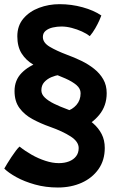

<svg xmlns="http://www.w3.org/2000/svg" viewBox="-21 -700 541 898"><path d="M256 -349Q239 -347.5 219.5 -339.2Q200 -331 186.2 -316Q172.5 -301 172.5 -277.5Q172.5 -259 188.8 -243.5Q205 -228 232 -214.8Q259 -201.5 292 -189.5Q326.5 -177 358.2 -160.8Q390 -144.5 415 -122.8Q440 -101 454.5 -72.8Q469 -44.5 469 -8Q469 49.5 439.8 91Q410.5 132.5 361 154.8Q311.5 177 249.5 177Q192.5 177 142.5 163Q92.5 149 55.5 128.5Q18.5 108 -1 88.5Q4 79.5 12.8 65.2Q21.5 51 32 35Q42.5 19 52.8 5.5Q63 -8 70.5 -14.5Q96 6 127.2 23.8Q158.5 41.5 191.5 52.2Q224.5 63 254 63Q281 63 302 54.8Q323 46.5 335 30.8Q347 15 347 -7.5Q347 -37.5 309.5 -61.8Q272 -86 212.5 -107Q168.5 -122.5 130.8 -143Q93 -163.5 70 -194.8Q47 -226 47 -274Q47 -325 80.2 -358.8Q113.5 -392.5 162 -408ZM289 -180Q317 -187 336.5 -209.2Q356 -231.5 356 -264Q356 -285.5 336.8 -302Q317.5 -318.5 284.8 -333Q252 -347.5 212.5 -361.5Q168.5 -377.5 134.2 -398Q100 -418.5 80 -450.2Q60 -482 60 -530.5Q60 -579.5 88.2 -613Q116.5 -646.5 161.8 -663.5Q207 -680.5 257.5 -680.5Q313 -680.5 365.5 -666Q418 -651.5 453 -627.5Q451.5 -622.5 444 -605.5Q436.5 -588.5 424.8 -568Q413 -547.5 399 -531Q384.5 -542.5 362 -552.8Q339.5 -563 314.5 -569.5Q289.5 -576 266.5 -576Q246 -576 226 -571.5Q206 -567 192.8 -556.2Q179.5 -545.5 179.5 -527Q179.5 -500.5 211.2 -481.5Q243 -462.5 292 -444Q326.5 -431.5 359.5 -415.5Q392.5 -399.5 419.2 -378.2Q446 -357 462 -329Q478 -301 478 -264.5Q478 -205 443 -162.5Q408 -120 355 -99Z"/></svg>

Font: Grandstander Thin SemiBold
Style: Regular
Weight: 600
Version: Version 1.200